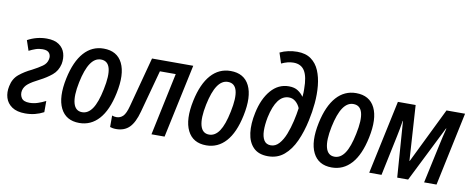

<svg xmlns="http://www.w3.org/2000/svg" viewBox="-66 -1072 3423 1385"><g transform="rotate(10 1645.5 -379.5)"><path d="M160 10Q99 10 63 -14.5Q27 -39 15 -78.5Q3 -118 13 -164Q24 -220 63.5 -252.5Q103 -285 154 -309Q198 -332 227 -352.5Q256 -373 262 -404Q268 -429 255 -448.5Q242 -468 205 -468Q178 -468 153.5 -459.5Q129 -451 106 -439L81 -513Q147 -549 221 -549Q278 -549 311 -526Q344 -503 355 -466Q366 -429 358 -387Q346 -335 308.5 -304Q271 -273 222 -248Q170 -222 143 -200.5Q116 -179 109 -149Q103 -119 118 -95Q133 -71 177 -71Q208 -71 238 -81Q268 -91 295 -105V-23Q265 -7 231.5 1.5Q198 10 160 10Z M556 10Q458 10 418.5 -69.5Q379 -149 409 -291Q436 -418 494.5 -483.5Q553 -549 638 -549Q737 -549 776 -470Q815 -391 785 -249Q758 -120 699.5 -55Q641 10 556 10ZM563 -70Q607 -70 638 -116Q669 -162 689 -260Q733 -468 632 -468Q588 -468 556.5 -421.5Q525 -375 505 -279Q484 -177 499 -123.5Q514 -70 563 -70Z M826 7Q812 7 800.5 5Q789 3 781 0V-84Q796 -78 813 -78Q841 -78 861 -97.5Q881 -117 896 -174L993 -539H1295L1180 0H1084L1181 -458H1065L981 -148Q959 -66 922.5 -29.5Q886 7 826 7Z M1486 10Q1388 10 1348.5 -69.5Q1309 -149 1339 -291Q1366 -418 1424.5 -483.5Q1483 -549 1568 -549Q1667 -549 1706 -470Q1745 -391 1715 -249Q1688 -120 1629.5 -55Q1571 10 1486 10ZM1493 -70Q1537 -70 1568 -116Q1599 -162 1619 -260Q1663 -468 1562 -468Q1518 -468 1486.5 -421.5Q1455 -375 1435 -279Q1414 -177 1429 -123.5Q1444 -70 1493 -70Z M1938 10Q1869 10 1831 -28.5Q1793 -67 1784.5 -133.5Q1776 -200 1794 -283Q1816 -388 1870 -450.5Q1924 -513 2001 -513Q2042 -513 2067.5 -496Q2093 -479 2108 -457H2110Q2112 -472 2112 -487Q2112 -502 2112 -513Q2112 -603 2086 -645Q2060 -687 2004 -687Q1962 -687 1916 -665L1891 -741Q1919 -755 1952 -762Q1985 -769 2017 -769Q2079 -769 2118.5 -740.5Q2158 -712 2178.5 -663.5Q2199 -615 2205 -553.5Q2211 -492 2205 -425.5Q2199 -359 2185 -296Q2167 -211 2135.5 -141.5Q2104 -72 2055.5 -31Q2007 10 1938 10ZM1945 -71Q1979 -71 2005 -100Q2031 -129 2049 -175Q2067 -221 2079 -273Q2091 -325 2097 -370Q2085 -398 2064 -416Q2043 -434 2015 -434Q1924 -434 1888 -266Q1877 -210 1878 -166Q1879 -122 1895 -96.5Q1911 -71 1945 -71Z M2405 10Q2307 10 2267.5 -69.5Q2228 -149 2258 -291Q2285 -418 2343.5 -483.5Q2402 -549 2487 -549Q2586 -549 2625 -470Q2664 -391 2634 -249Q2607 -120 2548.5 -55Q2490 10 2405 10ZM2412 -70Q2456 -70 2487 -116Q2518 -162 2538 -260Q2582 -468 2481 -468Q2437 -468 2405.5 -421.5Q2374 -375 2354 -279Q2333 -177 2348 -123.5Q2363 -70 2412 -70Z M2679 0 2794 -539H2924L2950 -134H2952L3150 -539H3286L3172 0H3081L3143 -287Q3150 -319 3157 -350Q3164 -381 3172 -410H3169L2964 0H2884L2854 -410H2852Q2848 -382 2842.5 -353Q2837 -324 2831 -295L2769 0Z"/></g></svg>

Font: Noto Sans Condensed Medium
Style: Italic
Weight: 500
Width: 3
Italic angle: -12°
Designer: Monotype Design Team
Foundry: Monotype Imaging Inc.
Version: Version 2.013; ttfautohint (v1.8.4.7-5d5b)